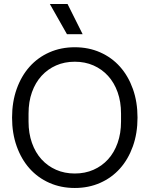

<svg xmlns="http://www.w3.org/2000/svg" viewBox="-20 -925 744 955"><path d="M352 10Q283 10 225.5 -15.5Q168 -41 127 -87Q86 -133 63 -197.5Q40 -262 40 -340Q40 -418 63 -482.5Q86 -547 127 -593Q168 -639 225.5 -664.5Q283 -690 352 -690Q421 -690 478.5 -664.5Q536 -639 577 -593Q618 -547 641 -482.5Q664 -418 664 -340Q664 -262 641 -197.5Q618 -133 577 -87Q536 -41 478.5 -15.5Q421 10 352 10ZM122 -320Q122 -262 139 -214Q156 -166 186.5 -132.5Q217 -99 259 -80.5Q301 -62 352 -62Q403 -62 445 -80.5Q487 -99 517.5 -132.5Q548 -166 565 -214Q582 -262 582 -320V-360Q582 -419 565 -466.5Q548 -514 517.5 -547.5Q487 -581 445 -599.5Q403 -618 352 -618Q301 -618 259 -599.5Q217 -581 186.5 -547.5Q156 -514 139 -466.5Q122 -419 122 -360ZM316 -905 391 -755H313L228 -905Z"/></svg>

Font: CyStack Display
Style: Regular
Weight: 400
Designer: Weizhong Zhang
Foundry: 本地遙控
Version: Version 1.000;Glyphs 3.1.2 (3151)